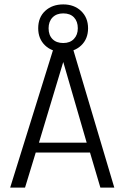

<svg xmlns="http://www.w3.org/2000/svg" viewBox="-20 -856 568 876"><path d="M335 -727.1Q335 -758.3 317.6 -776.6Q300.3 -794.9 268.6 -794.9Q237.8 -794.9 219.7 -776.4Q201.7 -757.8 201.7 -727.1Q201.7 -695.8 219.5 -677.7Q237.3 -659.7 268.6 -659.7Q299.3 -659.7 317.1 -678.2Q335 -696.8 335 -727.1ZM268.6 -618.7Q217.3 -618.7 185.8 -648.7Q154.3 -678.7 154.3 -727.1Q154.3 -776.9 186.3 -806.4Q218.3 -835.9 268.6 -835.9Q318.4 -835.9 350.1 -805.7Q381.8 -775.4 381.8 -727.1Q381.8 -678.2 350.1 -648.4Q318.4 -618.7 268.6 -618.7ZM375.5 -205.1 268.6 -573.2 157.7 -205.1ZM438 0 390.6 -160.2H143.1L94.2 0H26.4L221.7 -627H314.9L501.5 0Z"/></svg>

Font: Anaheim
Style: Regular
Weight: 400
Designer: vernon adams
Foundry: vernon adams
Version: Version 1.002; ttfautohint (v0.93.5-3d13) -l 8 -r 50 -G 200 